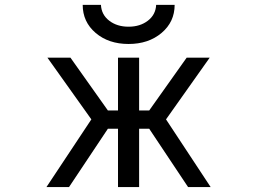

<svg xmlns="http://www.w3.org/2000/svg" viewBox="-20 -759 1040 781"><path d="M460 2V-235.4H418.9L260.7 2H168.9L351.6 -273.4L172.9 -524.4H266.6L418.9 -309.6H460V-524.4H545.9V-309.6H586.9L739.3 -524.4H833L655.3 -273.4L836.9 2H745.1L586.9 -235.4H545.9V2ZM316.4 -739.3H390.6Q392.6 -699.2 424.3 -674.8Q456.1 -650.4 502.9 -650.4Q549.8 -650.4 581.5 -674.8Q613.3 -699.2 615.2 -739.3H690.4Q690.4 -669.9 637.2 -625Q584 -580.1 502.9 -580.1Q421.9 -580.1 369.1 -625Q316.4 -669.9 316.4 -739.3Z"/></svg>

Font: Gen Shin Gothic Monospace Regular
Style: Regular
Weight: 400
Designer: [Source Han Sans]
Ryoko NISHIZUKA  (kana & ideographs); Paul D. Hunt (Latin, Greek & Cyrillic); Wenlong ZHANG  (bopomofo
Version: Version 1.002.20150607